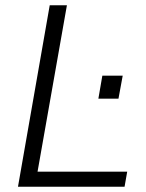

<svg xmlns="http://www.w3.org/2000/svg" viewBox="-20 -706 551 726"><path d="M48 0H451L461 -57H122L233 -686H168ZM352 -333H428L444 -420H367Z"/></svg>

Font: Archivo ExtraLight
Style: Italic
Weight: 200
Italic angle: -10°
Designer: Hector Gatti
Foundry: Omnibus-Type
Version: Version 2.001